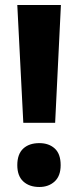

<svg xmlns="http://www.w3.org/2000/svg" viewBox="-20 -734 312 766"><path d="M200 -244H73L49 -714H223ZM49 -75Q49 -119 72.5 -141Q96 -163 137 -163Q175 -163 198.5 -141.5Q222 -120 222 -75Q222 -32 198 -10Q174 12 137 12Q97 12 73 -10Q49 -32 49 -75Z"/></svg>

Font: Noto Sans Gujarati UI Condensed ExtraBold
Style: Regular
Weight: 800
Width: 3
Designer: Jelle Bosma - Monotype Design Team, Universal Thirst
Foundry: Monotype Imaging Inc.
Version: Version 2.106; ttfautohint (v1.8.4.7-5d5b)